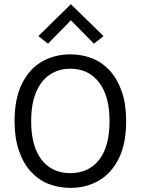

<svg xmlns="http://www.w3.org/2000/svg" viewBox="-20 -904 686 936"><path d="M323 12Q267.5 12 218.5 -6.8Q169.5 -25.5 131.8 -65.8Q94 -106 72 -170.5Q51 -231.5 51 -313Q51 -422.5 86.5 -494.8Q122 -567 183.5 -603Q245 -639 323 -639Q379 -639 428 -620Q477 -601 514.5 -560.5Q552 -520 574.5 -456Q595 -395 595 -313Q595 -204 559.5 -132Q524 -60 462.5 -24Q401 12 323 12ZM323 -60Q411.5 -60 462.8 -124.5Q514 -189 514 -314Q514 -435.5 463 -502.2Q412 -569 323 -569Q267 -569 224 -540.8Q181 -512.5 156.5 -455.8Q132 -399 132 -313Q132 -229.5 155.5 -173.2Q179 -117 221.8 -88.5Q264.5 -60 323 -60ZM438 -691 325.5 -805 214 -691 167 -728 325.5 -883.5 484.5 -728Z"/></svg>

Font: Betina Sans
Style: Regular
Weight: 400
Designer: Jonathan Pinhorn (font) & Cristiano Sobral (main changes)
Version: Version 2.001;April 28, 2021;FontCreator 13.0.0.2655 32-bit;